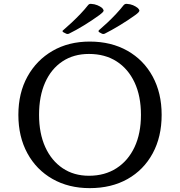

<svg xmlns="http://www.w3.org/2000/svg" viewBox="-20 -965 931 993"><path d="M444 8Q335 8 251.5 -39.5Q168 -87 121.5 -172.5Q75 -258 75 -371Q75 -484 122 -569Q169 -654 252 -702Q335 -750 444 -750Q555 -750 639 -702.5Q723 -655 769.5 -569.5Q816 -484 816 -371Q816 -257 769.5 -171.5Q723 -86 639.5 -39Q556 8 444 8ZM440 -56Q522 -56 582.5 -95Q643 -134 676 -204.5Q709 -275 709 -371Q709 -468 676 -538.5Q643 -609 583 -647.5Q523 -686 440 -686Q361 -686 303 -647.5Q245 -609 213.5 -538.5Q182 -468 182 -371Q182 -275 214 -204.5Q246 -134 304 -95Q362 -56 440 -56ZM308 -798Q299 -804 307 -809Q327 -826 350 -847.5Q373 -869 395.5 -892.5Q418 -916 436 -939Q442 -946 451 -945Q469 -944 483.5 -938Q498 -932 508 -924Q514 -917 515.5 -912.5Q517 -908 512 -902.5Q507 -897 494 -887Q457 -860 414.5 -834Q372 -808 337 -791Q328 -787 320 -792ZM494 -798Q486 -803 492 -809Q512 -826 535 -847.5Q558 -869 580 -892.5Q602 -916 620 -939Q627 -946 636 -945Q654 -944 668 -938Q682 -932 692 -924Q699 -917 700.5 -912.5Q702 -908 697 -902Q692 -896 678 -886Q642 -860 599 -834Q556 -808 522 -791Q513 -787 505 -792Z"/></svg>

Font: Hahmlet
Style: Regular
Weight: 400
Designer: Minjoo Ham & Mark Frömberg
Foundry: hypertype
Version: Version 1.002